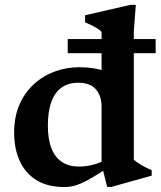

<svg xmlns="http://www.w3.org/2000/svg" viewBox="-20 -742 648 774"><path d="M389.5 -311Q389.5 -355.5 366.5 -382Q343.5 -408.5 295 -408.5Q256 -408.5 228.8 -389.5Q201.5 -370.5 187.2 -332Q173 -293.5 173 -235Q173 -179.5 188 -142.8Q203 -106 231 -88.2Q259 -70.5 298.5 -70.5Q328.5 -70.5 359.2 -79Q390 -87.5 419.5 -105V-69Q380.5 -43 353.2 -27Q326 -11 306.2 -2.5Q286.5 6 270.8 9Q255 12 239 12Q172.5 12 127.5 -15.5Q82.5 -43 59.8 -92.5Q37 -142 37 -208Q37 -270.5 58 -319.2Q79 -368 115.8 -402Q152.5 -436 200 -453.5Q247.5 -471 300.5 -471Q330 -471 356.2 -466.8Q382.5 -462.5 409.5 -453Q436.5 -443.5 468 -427.5L389.5 -412V-613.5Q383.5 -620.5 373 -627Q362.5 -633.5 349.8 -639.8Q337 -646 323 -652V-680.5L506 -722.5H527.5L519.5 -616V-98Q524.5 -93.5 533 -87.5Q541.5 -81.5 551.8 -75.5Q562 -69.5 572.5 -64.5Q583 -59.5 591.5 -56V-34L429 11.5H412L389.5 -78.5ZM253 -527.5V-584.5H607.5V-527.5Z"/></svg>

Font: Newsreader SemiBold
Style: Regular
Weight: 600
Designer: Hugues Gentile
Foundry: Production Type
Version: Version 1.003